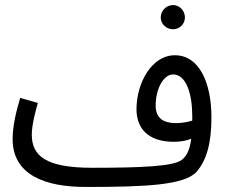

<svg xmlns="http://www.w3.org/2000/svg" viewBox="-20 -720 898 761"><path d="M666 -604C692 -604 713 -625 713 -651C713 -677 692 -700 666 -700C639 -700 617 -677 617 -651C617 -625 639 -604 666 -604ZM319 21H320C557 21 711 14 759 -39C800 -86 818 -155 818 -255C818 -390 771 -501 673 -501C581 -501 521 -391 521 -287C521 -216 562 -158 669 -158C691 -158 716 -161 738 -170C732 -127 721 -102 700 -86C667 -61 545 -55 346 -55C161 -55 106 -102 106 -187C106 -226 122 -284 130 -312L60 -332C45 -282 30 -221 30 -169C30 -26 160 21 319 21ZM597 -301C597 -370 629 -425 666 -425C718 -425 742 -348 742 -261C742 -254 742 -248 742 -242C723 -236 699 -232 678 -232C628 -232 597 -251 597 -301Z"/></svg>

Font: Noto Sans Arabic UI Cn
Style: Regular
Weight: 400
Width: 3
Designer: Monotype Design Team, Nadine Chahine and Nizar Qandah
Foundry: Monotype Imaging Inc.
Version: Version 2.010